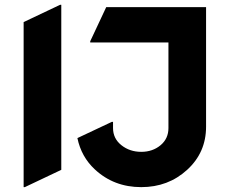

<svg xmlns="http://www.w3.org/2000/svg" viewBox="-20 -767 934 797"><path d="M566.4 9.8Q452.6 9.8 373.5 -64Q317.4 -116.2 301.3 -193.8L444.3 -261.2H449.2V-235.4Q449.2 -191.9 483.9 -164.3Q518.6 -136.7 566.4 -136.7Q613.8 -136.7 647 -164.6Q679.2 -191.9 679.2 -235.4V-590.8H354.5V-595.7L420.9 -737.3H835.4V-241.2Q835.4 -133.8 756.8 -62Q678.2 9.8 566.4 9.8ZM83 9.8H78.1V-675.3L229.5 -747.1H234.4V-62Z"/></svg>

Font: Nova Round
Style: Bold
Weight: 700
Designer: Wojciech Kalinowski "wmk69" (wmk69@o2.pl)
Foundry: Wojciech Kalinowski "wmk69" (wmk69@o2.pl)
Version: Version 3.1.0; 2021-05-23